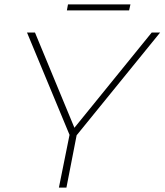

<svg xmlns="http://www.w3.org/2000/svg" viewBox="-20 -847 743 867"><path d="M246 0 294 -238 102 -700H138L316 -270L665 -700H703L326 -236L280 0ZM282 -800 287 -827H569L563 -800Z"/></svg>

Font: Montserrat Thin ExtraLight
Style: Italic
Weight: 250
Italic angle: -11.3°
Version: Version 9.000